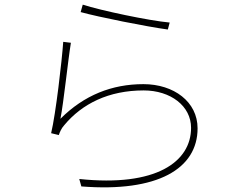

<svg xmlns="http://www.w3.org/2000/svg" viewBox="-20 -783 1040 826"><path d="M336 -763 327 -731C402 -710 613 -668 702 -656L710 -686C621 -694 413 -738 336 -763ZM285 -599 252 -603C246 -518 220 -294 200 -210L233 -202C237 -214 244 -231 256 -244C333 -337 448 -394 598 -394C714 -394 802 -327 802 -233C802 -87 652 22 321 -13L330 19C658 45 830 -57 830 -231C830 -345 728 -421 597 -421C462 -421 342 -374 240 -272C254 -343 272 -519 285 -599Z"/></svg>

Font: Harano Aji Gothic K1 ExtraLight
Style: Regular
Weight: 250
Foundry: Masamichi Hosoda
Version: HaranoAjiGothicK1-ExtraLight version 20230610;ttx 4.39.4